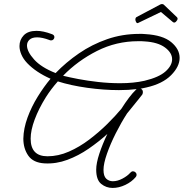

<svg xmlns="http://www.w3.org/2000/svg" viewBox="-20 -759 905 946"><path d="M535 167Q503 167 478.5 147Q454 127 454 77Q454 45 469.5 -2Q485 -49 509 -99Q467 -61 417 -26.5Q367 8 312 28.5Q257 49 200 46Q144 43 119.5 8Q95 -27 95 -76Q96 -126 115.5 -179.5Q135 -233 166 -283Q197 -333 229 -371Q157 -403 114 -448Q95 -468 85.5 -490Q76 -512 76 -532Q76 -563 97 -585Q118 -607 160 -607Q193 -607 235 -591Q248 -587 248 -576Q248 -570 243.5 -565Q239 -560 232 -560Q226 -560 223 -562Q188 -575 163 -575Q138 -575 125.5 -563.5Q113 -552 113 -535Q113 -505 148 -466Q183 -427 254 -399Q305 -452 369 -496Q433 -540 508 -566Q583 -592 666 -592Q674 -592 681.5 -592Q689 -592 696 -591Q782 -586 823.5 -551.5Q865 -517 865 -474Q865 -431 823 -388.5Q781 -346 701 -328Q688 -325 673 -322Q684 -318 684 -305Q684 -299 681 -293Q675 -286 659.5 -266Q644 -246 615 -211Q610 -206 606 -200Q577 -155 550.5 -102.5Q524 -50 507 -1.5Q490 47 490 78Q490 109 503.5 121.5Q517 134 536 134Q559 134 583.5 121Q608 108 622 92Q628 85 635 85Q642 85 647.5 90Q653 95 653 102Q653 108 649 113Q629 137 597.5 152Q566 167 535 167ZM294 -385Q322 -378 366.5 -369.5Q411 -361 464.5 -355Q518 -349 572 -349Q638 -349 692 -361Q763 -378 795.5 -407Q828 -436 828 -467Q828 -499 793 -525Q758 -551 693 -555Q685 -556 677 -556Q669 -556 661 -556Q553 -556 458 -508Q363 -460 291 -386ZM131 -76Q131 11 214 11Q267 11 319.5 -12Q372 -35 420 -71.5Q468 -108 508.5 -148Q549 -188 578 -223Q597 -253 615.5 -277.5Q634 -302 650 -317Q652 -319 653 -320Q614 -315 566 -315Q491 -315 409 -326.5Q327 -338 265 -358Q232 -321 206 -280Q171 -224 151 -170.5Q131 -117 131 -76ZM657 -645Q653 -645 650 -651.5Q647 -658 647 -662Q647 -672 653 -675L768 -736Q773 -739 778 -739Q784 -739 787 -736L852 -674Q855 -671 855 -667Q855 -660 847 -652Q839 -644 831 -651L773 -700L667 -649Q660 -645 657 -645Z"/></svg>

Font: Meow Script
Style: Regular
Weight: 400
Designer: Robert E. Leuschke
Foundry: Robert E. Leuschke
Version: Version 1.010; ttfautohint (v1.8.3)